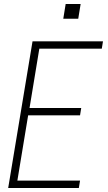

<svg xmlns="http://www.w3.org/2000/svg" viewBox="-20 -942 540 962"><path d="M21 0 143 -735H496L490 -698H177L128 -401H387L381 -364H121L67 -37H381L375 0ZM297 -848 309 -922H384L372 -848Z"/></svg>

Font: Iosevka SS04 Extralight
Style: Italic
Weight: 200
Italic angle: -9°
Monospace: yes
Designer: Belleve Invis
Foundry: Belleve Invis
Version: Version 19.0.0; ttfautohint (v1.8.4)